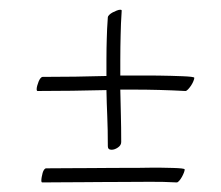

<svg xmlns="http://www.w3.org/2000/svg" viewBox="-20 -444 460 399"><path d="M231.9 -148.9Q231.9 -142.1 225.1 -137.5Q218.3 -132.8 211.9 -132.8Q204.1 -132.8 204.1 -140.1Q204.1 -175.3 202.9 -202.4Q201.7 -229.5 201.2 -256.8Q164.6 -255.9 129.6 -255.4Q94.7 -254.9 58.1 -254.9Q56.2 -254.9 56.2 -258.8Q56.2 -261.7 57.4 -266.1Q58.6 -270.5 60.3 -274.7Q62 -278.8 64.2 -281.5Q66.4 -284.2 68.8 -284.2Q104 -284.2 136.5 -284.7Q168.9 -285.2 201.2 -286.1V-320.8Q201.2 -334 201.4 -344.2Q201.7 -354.5 201.9 -364.3Q202.1 -374 202.6 -384.3Q203.1 -394.5 204.1 -408.2Q204.1 -410.2 207 -413.1Q210 -416 214.1 -418.2Q218.3 -420.4 222.7 -422.1Q227.1 -423.8 230 -423.8Q232.9 -423.8 232.9 -421.9Q231.9 -406.7 231.4 -394.8Q231 -382.8 230.7 -371.1Q230.5 -359.4 230.2 -346.9Q230 -334.5 230 -318.8V-287.1H275.9Q279.8 -287.1 289.3 -287.1Q298.8 -287.1 310.8 -286.9Q322.8 -286.6 335.7 -286.4Q348.6 -286.1 359.4 -285.6Q370.1 -285.2 377 -284.4Q383.8 -283.7 383.8 -282.2Q383.8 -279.8 381.8 -275.1Q379.9 -270.5 377 -266.1Q374 -261.7 370.8 -258.3Q367.7 -254.9 365.2 -254.9Q311 -257.8 256.8 -257.8H230Q230.5 -230.5 231.2 -205.1Q231.9 -179.7 231.9 -148.9ZM67.9 -64.9Q65.9 -64.9 65.9 -68.8Q65.9 -71.8 66.7 -76.2Q67.4 -80.6 68.6 -84.7Q69.8 -88.9 71.8 -91.6Q73.7 -94.2 76.2 -94.2Q103.5 -94.2 124.8 -94.5Q146 -94.7 166.3 -94.7Q186.5 -94.7 207.8 -95Q229 -95.2 255.9 -95.2Q259.8 -95.2 269.3 -95.2Q278.8 -95.2 290.8 -95.5Q302.7 -95.7 315.7 -95.5Q328.6 -95.2 339.4 -95Q350.1 -94.7 356.9 -94Q363.8 -93.3 363.8 -91.8Q363.8 -89.4 362.1 -85Q360.4 -80.6 357.9 -76.2Q355.5 -71.8 352.5 -68.4Q349.6 -64.9 347.2 -64.9Q319.8 -66.4 292 -66.2Q264.2 -65.9 236.8 -65.9Q210.4 -65.9 189.9 -65.7Q169.4 -65.4 150.9 -65.4Q132.3 -65.4 112.5 -65.2Q92.8 -64.9 67.9 -64.9Z"/></svg>

Font: Stalemate
Style: Regular
Weight: 400
Designer: Astigmatic (AOETI)
Foundry: Astigmatic (AOETI)
Version: Version 001.000